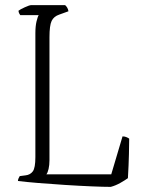

<svg xmlns="http://www.w3.org/2000/svg" viewBox="-20 -729 563 749"><path d="M412 0Q385 0 337 -2Q289 -4 234.5 -7.5Q180 -11 130.5 -15Q81 -19 50 -23Q50 -28 52.5 -33.5Q55 -39 57 -42L80 -45Q98 -47 108 -60.5Q118 -74 118 -116V-599Q118 -627 122.5 -645.5Q127 -664 131 -670H59Q57 -673 55 -676.5Q53 -680 52 -687Q58 -692 76.5 -700.5Q95 -709 102 -709H234Q238 -706 242 -699.5Q246 -693 247 -685L211 -672Q190 -665 181.5 -647.5Q173 -630 173 -584V-104Q173 -85 169.5 -70Q166 -55 161 -49H414L458 -197Q467 -197 474.5 -193.5Q482 -190 484 -188Q484 -170 483 -128Q482 -86 479 -34Q468 -26 449.5 -15.5Q431 -5 412 0Z"/></svg>

Font: Texturina 72pt Thin
Style: Regular
Weight: 100
Designer: Guillermo Torres Carreño
Foundry: Omnibus-Type
Version: Version 1.002; ttfautohint (v1.8.3)